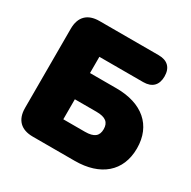

<svg xmlns="http://www.w3.org/2000/svg" viewBox="-157 -859 1011 1014"><g transform="rotate(30 348.5 -352.5)"><path d="M168 0H424C579 0 676 -80 676 -221C676 -362 579 -442 424 -442H262V-541H529C583 -541 612 -570 612 -623C612 -676 583 -705 529 -705H168C96 -705 57 -666 57 -594V-111C57 -39 96 0 168 0ZM394 -160H262V-282H394C450 -282 473 -262 473 -221C473 -180 450 -160 394 -160Z"/></g></svg>

Font: SN Pro Black
Style: Regular
Weight: 900
Designer: Tobias Whetton
Foundry: Supernotes
Version: Version 1.001;Glyphs 3.2 (3249)